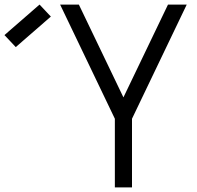

<svg xmlns="http://www.w3.org/2000/svg" viewBox="-240 -820 860 840"><path d="M262.5 0V-300.5L23 -800H105L300 -394L495 -800H577L337.5 -300.5V0ZM-171 -614 -220.5 -666.5 -67 -800 -17.5 -747.5Z"/></svg>

Font: Victor Mono Thin
Style: Regular
Weight: 100
Monospace: yes
Designer: Rune Bjørnerås
Version: Version 1.561;gftools[0.9.30]